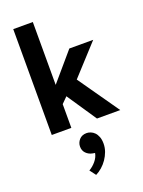

<svg xmlns="http://www.w3.org/2000/svg" viewBox="-189 -798 906 1217"><g transform="rotate(-20 264.0 -190.0)"><path d="M194 -160V0H62V-714H194V-290L354 -477H515L331 -276L524 0H367L233 -199ZM264 198Q239 193 222 175.5Q205 158 205 131Q205 105 223 84.5Q241 64 273 64Q286 64 300 69.5Q314 75 325.5 86.5Q337 98 344.5 117Q352 136 352 163Q352 191 342.5 217Q333 243 317.5 265.5Q302 288 282 305.5Q262 323 240 334L209 293Q235 278 255.5 253.5Q276 229 281 201Z"/></g></svg>

Font: Mukta Mahee
Style: Bold
Weight: 700
Designer: Shuchita Grover, Noopur Datye, Girish Dalvi, Yashodeep Gholap
Foundry: Ek Type
Version: Version 2.538;PS 1.000;hotconv 16.6.51;makeotf.lib2.5.65220;